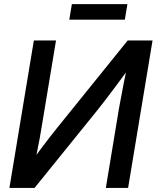

<svg xmlns="http://www.w3.org/2000/svg" viewBox="-20 -927 772 947"><path d="M611.8 0H502L566.9 -392.6Q570.8 -412.1 576.9 -445.8Q583 -479.5 592 -525.4Q601.1 -571.3 613.3 -626.5L627.4 -605Q589.8 -553.7 558.6 -512Q527.3 -470.2 503.4 -438.7Q479.5 -407.2 462.9 -386.7L150.4 0H26.4L147 -727.5H256.3L185.1 -298.8Q182.1 -278.8 175.8 -244.4Q169.4 -210 161.6 -172.1Q153.8 -134.3 147 -103L137.7 -131.3Q159.7 -163.6 182.9 -194.6Q206.1 -225.6 226.3 -251.5Q246.6 -277.3 260.3 -294.4L609.9 -727.5H732.4ZM608.4 -906.7 595.7 -830.1H321.8L334.5 -906.7Z"/></svg>

Font: Inter 28pt Medium
Style: Italic
Weight: 500
Italic angle: -9.3988°
Designer: Rasmus Andersson
Foundry: rsms
Version: Version 4.001;git-66647c0bb